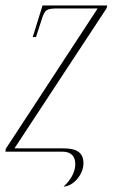

<svg xmlns="http://www.w3.org/2000/svg" viewBox="-20 -556 413 704"><path d="M213 128C247 128 286 85 286 43C286 3 261 -12 212 -12H33L371 -526L373 -536H136L100 -420H112L133 -485C145 -522 151 -525 195 -525H338L1 -10L0 0H208C242 0 256 18 256 46C256 74 240 104 213 128Z"/></svg>

Font: Noto Serif Display Condensed Thin
Style: Italic
Weight: 100
Width: 3
Italic angle: -12°
Designer: Monotype Design Team
Foundry: Monotype Imaging Inc.
Version: Version 2.009